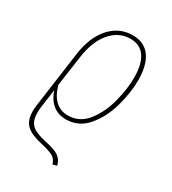

<svg xmlns="http://www.w3.org/2000/svg" viewBox="-177 -624 820 915"><g transform="rotate(30 232.5 -166.5)"><path d="M74 -15Q72 -3 72 19Q72 63 94.5 84Q117 105 172 117Q228 128 251 144.5Q274 161 280 190L258 196Q250 171 232 159.5Q214 148 161 136Q102 123 75.5 98Q49 73 49 22Q49 6 52 -15L94 -318Q108 -417 158.5 -473Q209 -529 282 -529Q346 -529 378.5 -484Q411 -439 411 -356Q411 -288 389.5 -210.5Q368 -133 321.5 -77.5Q275 -22 204 -22Q160 -22 130.5 -47.5Q101 -73 88 -115ZM92 -147Q121 -43 204 -43Q268 -43 309.5 -96.5Q351 -150 369.5 -223.5Q388 -297 388 -356Q388 -431 361 -470Q334 -509 281 -509Q218 -509 173.5 -457.5Q129 -406 116 -314Z"/></g></svg>

Font: Fira Sans Extra Condensed Thin
Style: Italic
Weight: 250
Width: 3
Italic angle: -8°
Designer: Carrois Corporate & Edenspiekermann AG
Foundry: Carrois Corporate GbR & Edenspiekermann AG
Version: Version 4.203